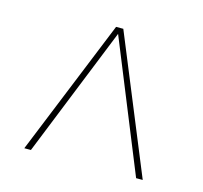

<svg xmlns="http://www.w3.org/2000/svg" viewBox="-75 -796 653 617"><g transform="rotate(15 252.0 -487.5)"><path d="M55 -261 239 -714H263L449 -261H427L251 -694L77 -261Z"/></g></svg>

Font: Noto Serif Display Light
Style: Regular
Weight: 300
Designer: Monotype Design Team
Foundry: Monotype Imaging Inc.
Version: Version 2.009